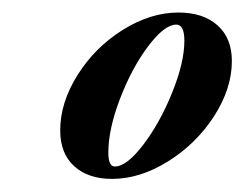

<svg xmlns="http://www.w3.org/2000/svg" viewBox="-20 -528 385 302"><path d="M156.2 -246.6Q118.7 -246.6 96.7 -266.6Q74.7 -286.6 74.7 -322.8Q74.7 -366.7 102.1 -410.2Q129.4 -453.6 173.1 -481Q216.8 -508.3 260.7 -508.3Q299.8 -508.3 322.3 -488Q344.7 -467.8 344.7 -432.1Q344.7 -388.7 316.7 -345.2Q288.6 -301.8 244.4 -274.2Q200.2 -246.6 156.2 -246.6ZM160.6 -266.1Q179.2 -266.1 205.3 -300.3Q231.4 -334.5 250.7 -382.1Q270 -429.7 270 -463.9Q270 -489.3 257.3 -489.3Q238.8 -489.3 213.1 -455.3Q187.5 -421.4 168.9 -373Q150.4 -324.7 150.4 -288.1Q150.4 -266.1 160.6 -266.1Z"/></svg>

Font: Elstob 18pt
Style: Bold Italic
Weight: 700
Italic angle: -20°
Designer: Peter S. Baker
Version: Version 1.015